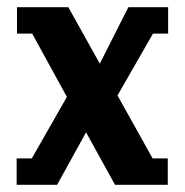

<svg xmlns="http://www.w3.org/2000/svg" viewBox="-20 -511 511 531"><path d="M26 0V-73H68L165 -243L69 -418H27V-491H169L256 -335L335 -491H445V-418H403L305 -247L402 -73H444V0H298L218 -145L138 0Z"/></svg>

Font: Kreon
Style: Bold
Weight: 700
Designer: Julia Petretta
Foundry: Julia Petretta and Eli Heuer
Version: Version 2.002